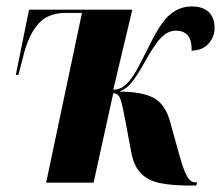

<svg xmlns="http://www.w3.org/2000/svg" viewBox="-20 -566 685 595"><path d="M568 9Q514 9 476.5 1.5Q439 -6 416.5 -29Q394 -52 386 -98L369 -189Q360 -239 353.5 -258Q347 -277 331 -277L270 0H123L234 -526H182Q153 -526 128 -514.5Q103 -503 82.5 -470Q62 -437 47 -372L37 -334H29L70 -536H390L331 -288Q346 -288 358 -295Q370 -302 382 -317Q396 -334 410 -360.5Q424 -387 445 -429Q478 -497 507.5 -521.5Q537 -546 574 -546Q609 -546 627 -528.5Q645 -511 645 -479Q645 -452 626.5 -431Q608 -410 574 -409Q574 -444 561 -457.5Q548 -471 525 -471Q500 -471 478.5 -448.5Q457 -426 423 -364Q405 -332 389 -311.5Q373 -291 350 -282Q419 -282 455.5 -263Q492 -244 507 -189L534 -92Q545 -52 553.5 -32.5Q562 -13 569.5 -7Q577 -1 584 -1H591L588 9Z"/></svg>

Font: Noto Serif Display ExtraCondensed ExtraBold
Style: Italic
Weight: 800
Width: 2
Italic angle: -12°
Designer: Monotype Design Team
Foundry: Monotype Imaging Inc.
Version: Version 2.009